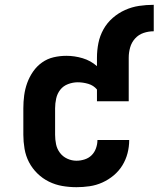

<svg xmlns="http://www.w3.org/2000/svg" viewBox="-20 -770 659 798"><path d="M298 8Q268 8 239 3Q210 -2 183.5 -15Q157 -28 135.5 -49Q114 -70 100.5 -96Q87 -122 82 -151.5Q77 -181 77 -210V-320Q77 -347 80.5 -373.5Q84 -400 93 -425Q102 -450 117.5 -472.5Q133 -495 155 -510.5Q177 -526 203 -532Q229 -538 256 -538Q290 -538 323.5 -528Q357 -518 383 -495V-530Q383 -561 389 -591Q395 -621 410 -648Q425 -675 448.5 -695.5Q472 -716 500 -728.5Q528 -741 558 -745.5Q588 -750 619 -750V-640Q597 -640 576.5 -633Q556 -626 541.5 -610Q527 -594 521 -573Q515 -552 515 -530V-349H383V-398Q369 -415 347 -421.5Q325 -428 303 -428Q283 -428 263 -420.5Q243 -413 230.5 -397Q218 -381 213.5 -360.5Q209 -340 209 -320V-210Q209 -190 213 -170.5Q217 -151 229 -135Q241 -119 259.5 -110.5Q278 -102 298 -102Q315 -102 332 -107.5Q349 -113 361 -125Q373 -137 379 -154Q385 -171 385 -188Q385 -188 385 -188Q385 -188 385 -188H517Q517 -188 517 -188Q517 -188 517 -188Q517 -160 510 -133Q503 -106 488.5 -82.5Q474 -59 452.5 -41Q431 -23 405.5 -11.5Q380 0 352.5 4Q325 8 298 8Z"/></svg>

Font: Iosevka Curly Slab XBdEx
Style: Regular
Weight: 800
Width: 7
Monospace: yes
Designer: Belleve Invis
Foundry: Belleve Invis
Version: Version 11.0.0; ttfautohint (v1.8.3)